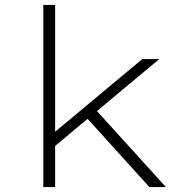

<svg xmlns="http://www.w3.org/2000/svg" viewBox="-20 -760 766 780"><path d="M193 -158 197 -219 558 -520H627ZM156 0V-740H204V0ZM587 0 318 -297 352 -333 654 0Z"/></svg>

Font: Lexend Giga ExtraLight
Style: Regular
Weight: 250
Version: Version 1.007